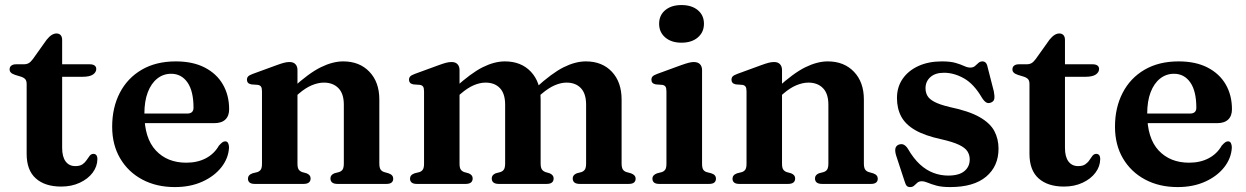

<svg xmlns="http://www.w3.org/2000/svg" viewBox="-20 -728 4932 760"><path d="M63 -424.5 40 -431.5Q28 -435.5 23 -440.8Q18 -446 18 -453Q18 -463 24.8 -468.2Q31.5 -473.5 43 -473.5H73.5Q85.5 -473.5 93.5 -478Q101.5 -482.5 110 -494L164.5 -570.5Q175 -583.5 184.5 -589.5Q194 -595.5 203.5 -595.5Q214 -595.5 220 -589Q226 -582.5 226 -570V-142.5Q226 -107.5 239.8 -89Q253.5 -70.5 278 -70.5Q296.5 -70.5 306.8 -77.8Q317 -85 323 -94.5Q329 -104 334.8 -111.2Q340.5 -118.5 349.5 -119Q357 -119 361.2 -114Q365.5 -109 365.5 -97.5Q365 -69 346.8 -44.5Q328.5 -20 296 -4.8Q263.5 10.5 222 10.5Q158 10.5 121.8 -21.8Q85.5 -54 85.5 -119V-395Q85.5 -408 80.2 -414.2Q75 -420.5 63 -424.5ZM170.5 -424V-473.5H336Q347.5 -473.5 354.2 -468.8Q361 -464 361 -455Q361 -442 348 -433Q335 -424 306 -424Z M887 -295.5Q887 -269 872 -254.8Q857 -240.5 828 -240.5H516V-278.5H720.5Q746 -278.5 746 -301.5Q746 -367.5 722 -401.8Q698 -436 657.5 -436Q626.5 -436 602.5 -417Q578.5 -398 565 -362.8Q551.5 -327.5 551.5 -277.5Q551.5 -181 596.8 -132.5Q642 -84 717.5 -84Q761.5 -84 794.8 -101.5Q828 -119 846.5 -151.5Q855.5 -161.5 860.8 -165Q866 -168.5 871.5 -168.5Q879.5 -168.5 883 -161.2Q886.5 -154 886.5 -144Q884.5 -102 856.5 -66.2Q828.5 -30.5 781 -9Q733.5 12.5 672 12.5Q599.5 12.5 543.5 -17.2Q487.5 -47 455.8 -100.8Q424 -154.5 424 -226.5Q424 -302 454.2 -360.5Q484.5 -419 541 -452Q597.5 -485 676 -485Q743 -485 790.2 -460.8Q837.5 -436.5 862.2 -393.8Q887 -351 887 -295.5Z M1157.5 -451V-80Q1157.5 -64.5 1162 -57.5Q1166.5 -50.5 1175.5 -47L1193.5 -42Q1209.5 -35.5 1209.5 -22Q1209.5 0 1181.5 0H988.5Q974.5 0 968 -5.5Q961.5 -11 961.5 -20.5Q961.5 -28 965.8 -33.2Q970 -38.5 979.5 -42L999.5 -47Q1008.5 -50.5 1012.8 -57.5Q1017 -64.5 1017 -80V-366.5Q1017 -379.5 1013.2 -385Q1009.5 -390.5 1001 -392L974.5 -394Q965.5 -396 961.5 -400.5Q957.5 -405 957.5 -412Q957.5 -420.5 962.2 -425.5Q967 -430.5 980.5 -435.5L1073.5 -469.5Q1092.5 -476.5 1104 -479.5Q1115.5 -482.5 1126 -482.5Q1141.5 -482.5 1149.5 -473.8Q1157.5 -465 1157.5 -451ZM1142.5 -339.5 1119.5 -363 1139 -380.5Q1202.5 -438.5 1249.8 -461.8Q1297 -485 1338.5 -485Q1403 -485 1442.2 -444Q1481.5 -403 1481.5 -334V-81.5Q1481.5 -65 1486.2 -57.5Q1491 -50 1500.5 -47L1518 -42Q1528 -38.5 1532.2 -33.2Q1536.5 -28 1536.5 -20.5Q1536.5 -11 1530 -5.5Q1523.5 0 1509.5 0H1316Q1288 0 1288 -22Q1288 -35.5 1303.5 -42L1322.5 -47Q1332.5 -50.5 1336.8 -58Q1341 -65.5 1341 -81.5V-313.5Q1341 -357.5 1319.5 -379.2Q1298 -401 1262 -401Q1239.5 -401 1214.2 -390.5Q1189 -380 1162.5 -357Z M1799 -451V-80Q1799 -64.5 1803.5 -57.5Q1808 -50.5 1817 -47L1835 -42Q1851 -35.5 1851 -22Q1851 0 1823 0H1630Q1616 0 1609.5 -5.5Q1603 -11 1603 -20.5Q1603 -28 1607.2 -33.2Q1611.5 -38.5 1621 -42L1641 -47Q1650 -50.5 1654.2 -57.5Q1658.5 -64.5 1658.5 -80V-366.5Q1658.5 -379.5 1654.8 -385Q1651 -390.5 1642.5 -392L1616 -394Q1607 -396 1603 -400.5Q1599 -405 1599 -412Q1599 -420.5 1603.8 -425.5Q1608.5 -430.5 1622 -435.5L1715 -469.5Q1734 -476.5 1745.5 -479.5Q1757 -482.5 1767.5 -482.5Q1783 -482.5 1791 -473.8Q1799 -465 1799 -451ZM1783.5 -339.5 1761 -363 1780.5 -380.5Q1844 -438.5 1890.5 -461.8Q1937 -485 1978.5 -485Q2043 -485 2081.5 -444Q2120 -403 2120 -334V-81.5Q2120 -65 2124.8 -57.8Q2129.5 -50.5 2139 -47L2156 -42Q2171.5 -35 2171.5 -22Q2171.5 0 2144 0H1954.5Q1926.5 0 1926.5 -22Q1926.5 -35.5 1942 -42L1961 -47Q1971 -50.5 1975.2 -58Q1979.5 -65.5 1979.5 -81.5V-313.5Q1979.5 -357.5 1958.8 -379.2Q1938 -401 1902 -401Q1879.5 -401 1855 -390.5Q1830.5 -380 1804 -357ZM2104.5 -339.5 2081.5 -363 2101 -380.5Q2164.5 -438.5 2211 -461.8Q2257.5 -485 2299 -485Q2363.5 -485 2402 -444Q2440.5 -403 2440.5 -334V-81.5Q2440.5 -65 2445.2 -57.5Q2450 -50 2459.5 -47L2477.5 -42Q2487 -38.5 2491.5 -33.2Q2496 -28 2496 -20.5Q2496 -11 2489.5 -5.5Q2483 0 2468.5 0H2275Q2247 0 2247 -22Q2247 -35.5 2263 -42L2282 -47Q2291.5 -50.5 2295.8 -58Q2300 -65.5 2300 -81.5V-313.5Q2300 -357.5 2279.2 -379.2Q2258.5 -401 2222.5 -401Q2200.5 -401 2176 -390.5Q2151.5 -380 2124.5 -357Z M2759 -451V-80Q2759 -64.5 2763.2 -57.2Q2767.5 -50 2776.5 -47L2795.5 -42Q2805 -39 2809.5 -33.8Q2814 -28.5 2814 -20.5Q2814 -11 2807.5 -5.5Q2801 0 2786.5 0H2589.5Q2575.5 0 2569 -5.5Q2562.5 -11 2562.5 -20.5Q2562.5 -28 2567 -33.2Q2571.5 -38.5 2581 -42L2600.5 -47Q2609.5 -50.5 2613.8 -57.5Q2618 -64.5 2618 -80V-366.5Q2618 -379.5 2614.2 -385Q2610.5 -390.5 2602 -392L2575.5 -394Q2566.5 -396 2562.5 -400.5Q2558.5 -405 2558.5 -412Q2558.5 -420.5 2563.2 -425.5Q2568 -430.5 2581.5 -435.5L2674.5 -469.5Q2694 -476.5 2705.8 -479.5Q2717.5 -482.5 2725.5 -482.5Q2742.5 -482.5 2750.8 -473.8Q2759 -465 2759 -451ZM2677.5 -559Q2637.5 -559 2613.2 -579.8Q2589 -600.5 2589 -634Q2589 -667.5 2613.2 -687.8Q2637.5 -708 2677.5 -708Q2718 -708 2742.2 -687.8Q2766.5 -667.5 2766.5 -634Q2766.5 -600.5 2742.2 -579.8Q2718 -559 2677.5 -559Z M3075.5 -451V-80Q3075.5 -64.5 3080 -57.5Q3084.5 -50.5 3093.5 -47L3111.5 -42Q3127.5 -35.5 3127.5 -22Q3127.5 0 3099.5 0H2906.5Q2892.5 0 2886 -5.5Q2879.5 -11 2879.5 -20.5Q2879.5 -28 2883.8 -33.2Q2888 -38.5 2897.5 -42L2917.5 -47Q2926.5 -50.5 2930.8 -57.5Q2935 -64.5 2935 -80V-366.5Q2935 -379.5 2931.2 -385Q2927.5 -390.5 2919 -392L2892.5 -394Q2883.5 -396 2879.5 -400.5Q2875.5 -405 2875.5 -412Q2875.5 -420.5 2880.2 -425.5Q2885 -430.5 2898.5 -435.5L2991.5 -469.5Q3010.5 -476.5 3022 -479.5Q3033.5 -482.5 3044 -482.5Q3059.5 -482.5 3067.5 -473.8Q3075.5 -465 3075.5 -451ZM3060.5 -339.5 3037.5 -363 3057 -380.5Q3120.5 -438.5 3167.8 -461.8Q3215 -485 3256.5 -485Q3321 -485 3360.2 -444Q3399.5 -403 3399.5 -334V-81.5Q3399.5 -65 3404.2 -57.5Q3409 -50 3418.5 -47L3436 -42Q3446 -38.5 3450.2 -33.2Q3454.5 -28 3454.5 -20.5Q3454.5 -11 3448 -5.5Q3441.5 0 3427.5 0H3234Q3206 0 3206 -22Q3206 -35.5 3221.5 -42L3240.5 -47Q3250.5 -50.5 3254.8 -58Q3259 -65.5 3259 -81.5V-313.5Q3259 -357.5 3237.5 -379.2Q3216 -401 3180 -401Q3157.5 -401 3132.2 -390.5Q3107 -380 3080.5 -357Z M3716.5 -440Q3682 -440 3662.8 -422.8Q3643.5 -405.5 3643.5 -379Q3643.5 -362.5 3650.8 -349.2Q3658 -336 3678.5 -325Q3699 -314 3738.5 -304.5Q3815.5 -288.5 3857.5 -264.5Q3899.5 -240.5 3916 -209.2Q3932.5 -178 3932.5 -139.5Q3932.5 -70 3883.5 -28.8Q3834.5 12.5 3741 12.5Q3708 12.5 3687 6.8Q3666 1 3652.5 -4.8Q3639 -10.5 3628.5 -10.5Q3618 -10.5 3611.2 -4.8Q3604.5 1 3598.5 6.8Q3592.5 12.5 3582.5 12.5Q3573.5 12.5 3569 7.5Q3564.5 2.5 3560.5 -11L3527.5 -111.5Q3522 -129 3524.2 -140Q3526.5 -151 3537.5 -155.5Q3549 -159.5 3557.5 -155.2Q3566 -151 3573.5 -139.5Q3596 -100.5 3621.5 -77.2Q3647 -54 3675.2 -43.5Q3703.5 -33 3733 -33Q3776 -33 3797.2 -50.5Q3818.5 -68 3818.5 -97Q3818.5 -114.5 3809.5 -128.8Q3800.5 -143 3776 -154.8Q3751.5 -166.5 3705 -177Q3640.5 -191 3602.2 -213.2Q3564 -235.5 3547.2 -267Q3530.5 -298.5 3530.5 -340Q3530.5 -383.5 3553 -416Q3575.5 -448.5 3615.5 -466.8Q3655.5 -485 3708 -485Q3742 -485 3762.5 -479Q3783 -473 3796.2 -466.8Q3809.5 -460.5 3820.5 -460.5Q3832.5 -460.5 3839.5 -466.8Q3846.5 -473 3853 -479Q3859.5 -485 3869 -485Q3876.5 -485 3881.8 -479.8Q3887 -474.5 3889.5 -461.5L3914 -366Q3917.5 -347.5 3915.8 -337Q3914 -326.5 3902.5 -322Q3891.5 -317.5 3883 -323Q3874.5 -328.5 3866 -342.5Q3835 -395.5 3795.8 -417.8Q3756.5 -440 3716.5 -440Z M4032.5 -424.5 4009.5 -431.5Q3997.5 -435.5 3992.5 -440.8Q3987.5 -446 3987.5 -453Q3987.5 -463 3994.2 -468.2Q4001 -473.5 4012.5 -473.5H4043Q4055 -473.5 4063 -478Q4071 -482.5 4079.5 -494L4134 -570.5Q4144.5 -583.5 4154 -589.5Q4163.5 -595.5 4173 -595.5Q4183.5 -595.5 4189.5 -589Q4195.5 -582.5 4195.5 -570V-142.5Q4195.5 -107.5 4209.2 -89Q4223 -70.5 4247.5 -70.5Q4266 -70.5 4276.2 -77.8Q4286.5 -85 4292.5 -94.5Q4298.5 -104 4304.2 -111.2Q4310 -118.5 4319 -119Q4326.5 -119 4330.8 -114Q4335 -109 4335 -97.5Q4334.5 -69 4316.2 -44.5Q4298 -20 4265.5 -4.8Q4233 10.5 4191.5 10.5Q4127.5 10.5 4091.2 -21.8Q4055 -54 4055 -119V-395Q4055 -408 4049.8 -414.2Q4044.5 -420.5 4032.5 -424.5ZM4140 -424V-473.5H4305.5Q4317 -473.5 4323.8 -468.8Q4330.5 -464 4330.5 -455Q4330.5 -442 4317.5 -433Q4304.5 -424 4275.5 -424Z M4856.5 -295.5Q4856.5 -269 4841.5 -254.8Q4826.5 -240.5 4797.5 -240.5H4485.5V-278.5H4690Q4715.5 -278.5 4715.5 -301.5Q4715.5 -367.5 4691.5 -401.8Q4667.5 -436 4627 -436Q4596 -436 4572 -417Q4548 -398 4534.5 -362.8Q4521 -327.5 4521 -277.5Q4521 -181 4566.2 -132.5Q4611.5 -84 4687 -84Q4731 -84 4764.2 -101.5Q4797.5 -119 4816 -151.5Q4825 -161.5 4830.2 -165Q4835.5 -168.5 4841 -168.5Q4849 -168.5 4852.5 -161.2Q4856 -154 4856 -144Q4854 -102 4826 -66.2Q4798 -30.5 4750.5 -9Q4703 12.5 4641.5 12.5Q4569 12.5 4513 -17.2Q4457 -47 4425.2 -100.8Q4393.5 -154.5 4393.5 -226.5Q4393.5 -302 4423.8 -360.5Q4454 -419 4510.5 -452Q4567 -485 4645.5 -485Q4712.5 -485 4759.8 -460.8Q4807 -436.5 4831.8 -393.8Q4856.5 -351 4856.5 -295.5Z"/></svg>

Font: Fraunces SemiBold
Style: Regular
Weight: 600
Version: Version 1.000;[b76b70a41]